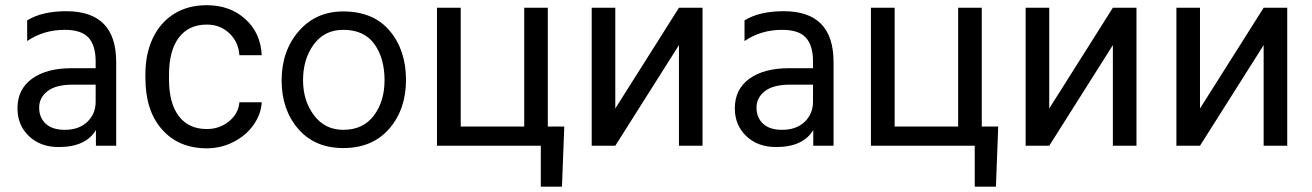

<svg xmlns="http://www.w3.org/2000/svg" viewBox="-20 -558 5024 735"><path d="M346.2 -233.9V-168.9Q346.2 -122.1 314.2 -91.6Q282.2 -61 228 -61Q180.2 -61 155 -84.5Q129.9 -107.9 129.9 -146Q129.9 -184.1 161.9 -209Q193.8 -233.9 257.8 -233.9ZM84 -400.9Q147 -443.8 228 -443.8Q292 -443.8 319.1 -413.6Q346.2 -383.3 346.2 -323.2V-296.9H253.9Q158.2 -296.9 102.5 -256.6Q46.9 -216.3 46.9 -143.1Q46.9 -79.1 90.6 -37.1Q134.3 4.9 205.1 4.9Q308.1 4.9 347.2 -60.1V0H424.8V-320.8Q424.8 -515.1 233.9 -515.1Q141.1 -515.1 84 -480Z M772 -64Q702.1 -64 664.6 -113.3Q627 -162.6 627 -253.9V-271Q627 -364.7 664.8 -414.3Q702.6 -463.9 771.5 -463.9Q822.8 -463.9 857.7 -430.9Q892.6 -397.9 896.5 -346.7H981.9Q978 -431.6 919.2 -484.9Q860.4 -538.1 771.5 -538.1Q699.2 -538.1 646.2 -504.9Q593.3 -471.7 564.9 -411.6Q536.6 -351.6 536.6 -274.4V-259.3Q536.6 -134.3 600.3 -62.3Q664.1 9.8 772 9.8Q825.7 9.8 873.8 -14.6Q921.9 -39.1 950.7 -80.1Q979.5 -121.1 981.9 -166.5H896.5Q892.6 -122.6 856.4 -93.3Q820.3 -64 772 -64Z M1293.9 8.8Q1405.8 8.8 1470 -65.2Q1534.2 -139.2 1534.2 -252Q1534.2 -366.2 1471.7 -440.2Q1409.2 -514.2 1293.9 -514.2Q1189 -514.2 1123.5 -438.5Q1058.1 -362.8 1058.1 -250Q1058.1 -138.2 1121.6 -64.7Q1185.1 8.8 1293.9 8.8ZM1293.9 -443.8Q1374 -443.8 1413.1 -389.4Q1452.1 -335 1452.1 -251Q1452.1 -169.9 1411.1 -115.5Q1370.1 -61 1293.9 -61Q1224.1 -61 1182.1 -116.5Q1140.1 -171.9 1140.1 -251Q1140.1 -332 1181.2 -387.9Q1222.2 -443.8 1293.9 -443.8Z M1652.8 -528.3V0H2050.3V156.7H2131.3L2140.1 -73.7H2077.1V-528.3H1986.8V-73.7H1743.7V-528.3Z M2579.1 -528.3 2335.4 -142.6V-528.3H2245.1V0H2335.4L2579.1 -385.3V0H2669.4V-528.3Z M3092.3 -233.9V-168.9Q3092.3 -122.1 3060.3 -91.6Q3028.3 -61 2974.1 -61Q2926.3 -61 2901.1 -84.5Q2876 -107.9 2876 -146Q2876 -184.1 2908 -209Q2939.9 -233.9 3003.9 -233.9ZM2830.1 -400.9Q2893.1 -443.8 2974.1 -443.8Q3038.1 -443.8 3065.2 -413.6Q3092.3 -383.3 3092.3 -323.2V-296.9H3000Q2904.3 -296.9 2848.6 -256.6Q2793 -216.3 2793 -143.1Q2793 -79.1 2836.7 -37.1Q2880.4 4.9 2951.2 4.9Q3054.2 4.9 3093.3 -60.1V0H3170.9V-320.8Q3170.9 -515.1 2980 -515.1Q2887.2 -515.1 2830.1 -480Z M3314 -528.3V0H3711.4V156.7H3792.5L3801.3 -73.7H3738.3V-528.3H3647.9V-73.7H3404.8V-528.3Z M4240.2 -528.3 3996.6 -142.6V-528.3H3906.2V0H3996.6L4240.2 -385.3V0H4330.6V-528.3Z M4817.4 -528.3 4573.7 -142.6V-528.3H4483.4V0H4573.7L4817.4 -385.3V0H4907.7V-528.3Z"/></svg>

Font: FAU Chimera
Style: Regular
Weight: 400
Version: Version 1.002;hotconv 1.0.117;makeotfexe 2.5.65602